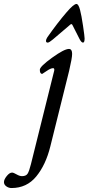

<svg xmlns="http://www.w3.org/2000/svg" viewBox="-130 -677 447 969"><path d="M225 -553 137 -478Q118 -462 111 -462Q102 -462 102 -471Q102 -478 109 -489Q161 -563 206 -615Q242 -657 256 -657Q266 -657 274 -627Q281 -601 289 -547Q297 -493 297 -483Q297 -462 289 -462Q281 -462 272 -479L236 -550Q232 -559 225 -553ZM218 -430Q234 -430 234 -405Q234 -384 219 -320L124 62Q101 155 53 213.5Q5 272 -72 272Q-86 272 -98 263.5Q-110 255 -110 242Q-110 229 -96 211.5Q-82 194 -69 194Q-62 194 -46.5 203Q-31 212 -19 212Q1 212 9 200Q17 188 26 152L140 -306Q140 -307 141.5 -312Q143 -317 143.5 -319.5Q144 -322 144 -325.5Q144 -329 142.5 -331Q141 -333 138 -333Q126 -333 105 -318.5Q84 -304 83 -304Q71 -304 71 -325Q71 -341 132.5 -385.5Q194 -430 218 -430Z"/></svg>

Font: EB Garamond 08
Style: Italic
Weight: 400
Italic angle: -14°
Version: Version 0.016